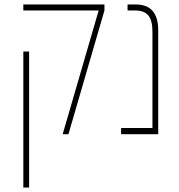

<svg xmlns="http://www.w3.org/2000/svg" viewBox="-20 -604 807 864"><path d="M262 0H288L450 -557V-584H85V-557H424ZM85 240H111V-372H85Z M525 0H692V-467C692 -546 658 -584 590 -584H554V-557H585C642 -557 666 -531 666 -460V-28H525Z"/></svg>

Font: Noto Sans Hebrew Condensed Thin
Style: Regular
Weight: 100
Width: 3
Designer: Monotype Design Team
Foundry: Monotype Imaging Inc.
Version: Version 2.004